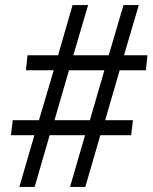

<svg xmlns="http://www.w3.org/2000/svg" viewBox="-20 -734 599 754"><path d="M56 0 115 -203H23L30 -262H133L191 -458H82L88 -517H208L265 -714H326L268 -517H407L465 -714H525L467 -517H559L553 -458H450L393 -262H502L495 -203H374L315 0H255L314 -203H175L116 0ZM194 -262H333L390 -458H251Z"/></svg>

Font: NotoSerifTamilSlanted
Style: Italic
Weight: 400
Italic angle: -12°
Designer: Indian Type Foundry, Tom Grace, and the Monotype Design Team
Foundry: Monotype Imaging Inc.
Version: Version 2.001